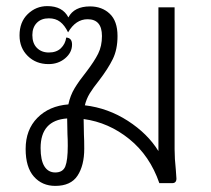

<svg xmlns="http://www.w3.org/2000/svg" viewBox="-20 -600 691 629"><path d="M556 -44 558 -15Q558 0 544 0H502Q471 -90 403.5 -144.5Q336 -199 254 -210L255 -158Q256 -142 256 -113Q256 -58 234 -24.5Q212 9 161 9Q118 9 91 -21.5Q64 -52 64 -112Q64 -175 102.5 -214Q141 -253 204 -258Q210 -287 224.5 -311Q239 -335 263 -365Q289 -399 301.5 -424Q314 -449 314 -482Q314 -537 267 -537Q228 -537 203 -494Q192 -517 177 -528.5Q162 -540 140 -540Q115 -540 100.5 -525Q86 -510 86 -485Q86 -458 101 -443Q116 -428 140 -428Q165 -428 179.5 -442Q194 -456 197 -477Q216 -476 216 -454Q216 -428 193.5 -409Q171 -390 139 -390Q98 -390 71 -416.5Q44 -443 44 -484Q44 -528 71 -554Q98 -580 135 -580Q185 -580 204 -543Q223 -579 275 -579Q314 -579 339.5 -555Q365 -531 365 -482Q365 -438 349.5 -406.5Q334 -375 305 -337Q285 -312 274 -294Q263 -276 258 -255Q334 -246 399 -204Q464 -162 499 -105V-576H552V-111Q552 -80 556 -44ZM202 -122Q202 -145 201 -160L200 -212Q113 -206 113 -115Q113 -75 125.5 -55Q138 -35 161 -35Q186 -35 194 -55Q202 -75 202 -122Z"/></svg>

Font: Krub Light
Style: Regular
Weight: 300
Designer: Ekaluck Peanpanawate
Foundry: Cadson Demak Co.,Ltd.
Version: Version 1.000; ttfautohint (v1.6)